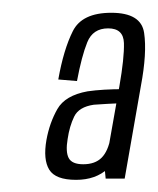

<svg xmlns="http://www.w3.org/2000/svg" viewBox="-20 -702 253 308"><path d="M149.5 -415.5H180L206 -564Q216 -617 211.2 -649.2Q206.5 -681.5 158.5 -681.5Q111.5 -681.5 96.8 -652Q82 -622.5 73.5 -574.5L103.5 -572Q111 -612 120 -634.2Q129 -656.5 153.5 -656.5Q178 -656.5 178.8 -633Q179.5 -609.5 171.5 -563.5L148 -431ZM102 -413.5Q133.5 -413.5 153 -431.5Q172.5 -449.5 176.5 -475L157.5 -482Q153.5 -459.5 143 -449Q132.5 -438.5 113.5 -438.5Q95.5 -438.5 90.2 -448.5Q85 -458.5 88.5 -479Q91.5 -499.5 99 -515Q106.5 -530.5 130.5 -534Q151 -535.5 175.5 -536.5L179.5 -559Q144.5 -559 120.5 -555.5Q84.5 -549 72 -527Q59.5 -505 54.5 -477.5Q49 -446 59 -429.8Q69 -413.5 102 -413.5Z"/></svg>

Font: Anybody ExtraCondensed Light
Style: Italic
Weight: 300
Width: 2
Italic angle: -10°
Version: Version 1.113;gftools[0.9.25]